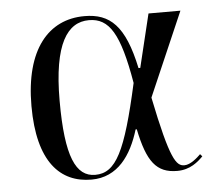

<svg xmlns="http://www.w3.org/2000/svg" viewBox="-45 -595 731 653"><g transform="rotate(-5 321.0 -268.0)"><path d="M242 10C332 10 380 -61 406 -147H410C433 -35 464 6 535 6C580 6 607 -19 624 -36L617 -44C606 -33 582 -11 561 -11C533 -11 513 -34 469 -250L593 -536H484L440 -354H434C403 -501 353 -546 266 -546C143 -546 60 -450 60 -257C60 -65 136 10 242 10ZM256 -5C190 -5 157 -75 157 -266C157 -462 207 -531 280 -531C349 -531 384 -476 413 -305C362 -75 327 -5 256 -5Z"/></g></svg>

Font: Noto Serif Display
Style: Regular
Weight: 400
Designer: Monotype Design Team
Foundry: Monotype Imaging Inc.
Version: Version 2.009